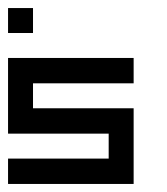

<svg xmlns="http://www.w3.org/2000/svg" viewBox="-20 -632 415 477"><path d="M0 -550V-612H62V-550ZM0 -175V-238H250V-300H0V-363V-425V-488H312V-425H62V-363H312V-300V-238V-175Z"/></svg>

Font: Jawi Kufi
Style: Medium
Weight: 500
Version: Version 2.3